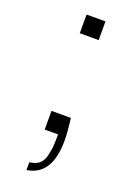

<svg xmlns="http://www.w3.org/2000/svg" viewBox="-137 -570 562 811"><g transform="rotate(20 143.5 -165.0)"><path d="M166 0H106V-84H193Q201 -22 201 15Q201 171 92 187V152Q119 149 135 136Q151 123 157 97Q163 71 164.5 53.5Q166 36 166 0ZM191 -433H106V-517H191Z"/></g></svg>

Font: Afta sans
Style: Regular
Weight: 400
Designer: par.qink
Foundry: Oriol Esparraguera Font
Version: Version 1.000